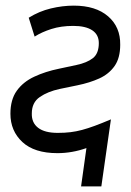

<svg xmlns="http://www.w3.org/2000/svg" viewBox="-20 -532 464 682"><path d="M268 130 287 -6Q236 12 184 12Q102 12 59.5 -27.5Q17 -67 17 -128Q17 -178 39.5 -209.5Q62 -241 101.5 -259.5Q141 -278 190 -288L251 -301Q289 -309 310 -325.5Q331 -342 331 -379Q331 -409 307.5 -424.5Q284 -440 240 -440Q197 -440 162.5 -429Q128 -418 103 -402L82 -469Q119 -492 160.5 -502Q202 -512 242 -512Q320 -512 364 -474Q408 -436 407 -373Q407 -326 387 -297.5Q367 -269 333 -253.5Q299 -238 255 -229L192 -216Q150 -207 121.5 -187.5Q93 -168 93 -129Q92 -96 115.5 -78Q139 -60 185 -60Q210 -60 230.5 -62.5Q251 -65 271.5 -70.5Q292 -76 316.5 -85Q341 -94 374 -108L340 130Z"/></svg>

Font: Finlandica
Style: Italic
Weight: 400
Italic angle: -8°
Designer: Niklas Ekholm, Juho Hiilivirta, Jaakko Suomalainen
Foundry: Helsinki Type Studio
Version: Version 1.064